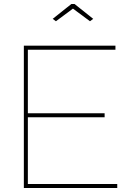

<svg xmlns="http://www.w3.org/2000/svg" viewBox="-20 -938 657 958"><path d="M119 -20H565V0H99V-710H556V-690H119V-373H502V-353H119ZM259 -832 243 -844 336 -918H352L445 -844L429 -832L344 -895Z"/></svg>

Font: Raleway
Style: Thin
Weight: 100
Designer: Matt McInerney, Pablo Impallari, Rodrigo Fuenzalida
Foundry: Matt McInerney, Pablo Impallari, Rodrigo Fuenzalida
Version: Version 3.000